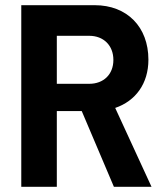

<svg xmlns="http://www.w3.org/2000/svg" viewBox="-20 -720 625 740"><path d="M62 0H199V-292H295L419 0H564L424 -304C503 -331 552 -398 552 -490C552 -616 470 -700 345 -700H62ZM199 -397V-582H324C379 -582 417 -545 417 -489C417 -433 379 -397 324 -397Z"/></svg>

Font: Vanilla Cream ExtraBold
Style: Regular
Weight: 800
Designer: Jeremy Tribby, Jinavaṁso
Foundry: Tribby Type
Version: Version 1.422;Glyphs 3.1.2 (3151)